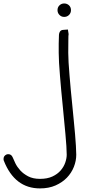

<svg xmlns="http://www.w3.org/2000/svg" viewBox="-240 -681 507 1101"><path d="M127.9 -584Q112.3 -584 101.1 -595.2Q89.8 -606.4 89.8 -623Q89.8 -639.6 101.1 -650.4Q112.3 -661.1 127.9 -661.1Q144.5 -661.1 155.8 -650.4Q167 -639.6 167 -623Q167 -606.4 155.8 -595.2Q144.5 -584 127.9 -584ZM151.4 -377.9Q151.4 -355.5 153.3 -321.8Q155.3 -288.1 158.7 -248.5Q162.1 -209 166 -164.6Q169.9 -120.1 174.8 -75.2Q178.7 -31.2 183.1 10.3Q187.5 51.8 190.4 88.4Q193.4 125 195.3 155.3Q197.3 185.5 197.3 206.1Q197.3 241.2 183.6 275.9Q169.9 310.5 143.6 337.9Q117.2 365.2 78.6 382.3Q40 399.4 -10.7 399.4Q-155.3 399.4 -217.8 241.2Q-219.7 237.3 -219.7 230.5Q-219.7 212.9 -203.1 205.1Q-200.2 204.1 -197.8 203.6Q-195.3 203.1 -192.4 203.1Q-174.8 203.1 -167 221.7Q-162.1 234.4 -151.9 255.4Q-141.6 276.4 -124 295.9Q-106.4 315.4 -78.6 330.1Q-50.8 344.7 -10.7 344.7Q31.2 344.7 60.5 331.1Q89.8 317.4 107.9 296.4Q126 275.4 134.3 251Q142.6 226.6 142.6 206.1Q142.6 186.5 140.6 156.2Q138.7 126 135.3 89.4Q131.8 52.7 127.9 11.7Q124 -29.3 120.1 -70.3Q115.2 -115.2 111.3 -160.2Q107.4 -205.1 104 -245.6Q100.6 -286.1 98.6 -320.3Q96.7 -354.5 96.7 -377.9Q96.7 -409.2 96.7 -431.2Q96.7 -453.1 97.7 -466.8Q97.7 -473.6 98.1 -481Q98.6 -488.3 101.1 -494.6Q103.5 -501 108.9 -505.4Q114.3 -509.8 124 -509.8L149.4 -511.7L153.3 -486.3Q153.3 -484.4 153.3 -482.9Q153.3 -481.4 152.3 -474.6Q152.3 -468.8 151.9 -448.2Q151.4 -427.7 151.4 -377.9Z"/></svg>

Font: Coming Soon
Style: Regular
Weight: 400
Designer: Dathan Boardman
Foundry: Open Window
Version: Version 1.002